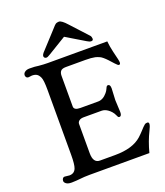

<svg xmlns="http://www.w3.org/2000/svg" viewBox="-174 -1102 1052 1226"><g transform="rotate(-20 351.5 -489.0)"><path d="M50.8 0ZM271 -128.9Q271 -63 316.9 -63H418.9Q539.6 -63 600.1 -117.2Q617.7 -133.3 633.3 -150.4L650.4 -168.9Q666.5 -185.1 672.1 -186Q677.7 -187 681.6 -187.5Q707 -189 678.2 -132.8Q648.9 -74.2 629.4 0H222.2Q202.1 0 187.5 1L130.9 5.9Q116.2 7.3 99.9 7.3Q83.5 7.3 74.5 4.2Q65.4 1 60.5 -3.4Q50.8 -11.7 50.8 -20.8Q50.8 -29.8 55.7 -36.9Q60.5 -43.9 69.8 -43.9L101.1 -40.5Q134.8 -40.5 146.5 -70.3Q156.2 -94.7 156.2 -161.1V-602.1Q156.2 -667 147.2 -687Q138.2 -707 125.7 -714.4Q113.3 -721.7 93.8 -721.7L69.8 -718.8Q60.5 -718.8 55.7 -725.1Q50.8 -731.4 50.8 -737.8Q50.8 -744.1 53 -749.3Q55.2 -754.4 60.5 -758.8Q72.8 -769.5 94.5 -769.5Q116.2 -769.5 128.9 -768.6L154.3 -765.6Q189.9 -762.2 216.8 -762.2H620.6Q624 -726.6 633.3 -687L646.5 -631.8Q649.9 -615.7 649.9 -608.9Q649.9 -595.2 639.6 -595.2Q633.3 -595.2 616.2 -614.3L586.9 -646.5Q559.6 -675.3 543.2 -682.9Q526.9 -690.4 513.7 -693.4Q489.3 -698.7 448.7 -698.7H316.9Q290.5 -698.7 280.8 -687.5Q271 -676.3 271 -655.3V-447.3Q271 -421.4 314 -421.4H434.6Q468.8 -421.4 497.1 -455.6Q506.8 -467.3 511.7 -478.8Q516.6 -490.2 519.8 -494.1Q522.9 -498 528.8 -498Q544.4 -498 544.4 -470.7L540.5 -392.1L544.4 -309.6Q544.4 -282.2 528.8 -282.2Q522.9 -282.2 520 -286.4Q517.1 -290.5 512.2 -302Q507.3 -313.5 497.3 -325Q487.3 -336.4 476.6 -343.8Q456.1 -358.4 434.6 -358.4H313.5Q293 -358.4 282 -349.6Q271 -340.8 271 -328.1ZM524.9 -797.9Q513.7 -797.9 497.1 -808.6L371.1 -884.3L246.6 -808.6Q228.5 -796.9 220 -797.4Q211.4 -797.9 207.8 -802.7Q204.1 -807.6 204.1 -812Q204.1 -821.8 212.9 -832.5L318.8 -947.8Q346.7 -981 356.2 -983.6Q365.7 -986.3 373 -986.3Q391.1 -986.3 425.3 -947.8L531.2 -832.5Q537.6 -825.2 538.6 -811.5Q539.6 -797.9 524.9 -797.9Z"/></g></svg>

Font: Stoke
Style: Regular
Weight: 400
Designer: Nicole Fally
Foundry: Nicole Fally
Version: Version 1.002